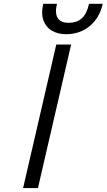

<svg xmlns="http://www.w3.org/2000/svg" viewBox="-20 -958 543 978"><path d="M266.6 -731H342.3L173.3 0H97.7ZM200.2 -938.5H270Q247.6 -841.8 330.6 -841.8Q369.6 -841.8 395.3 -863.3Q420.9 -884.8 433.6 -938.5H503.4Q491.2 -886.2 463.1 -851.6Q435.1 -816.9 397.5 -800.3Q359.9 -783.7 316.4 -783.7Q275.9 -783.7 245.4 -801Q214.8 -818.4 201.7 -853.3Q188.5 -888.2 200.2 -938.5Z"/></svg>

Font: Glacial Indifference
Style: Italic
Weight: 400
Designer: Alfredo Marco Pradil
Foundry: Alfredo Marco Pradil
Version: Version 1.312